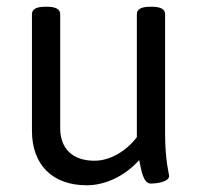

<svg xmlns="http://www.w3.org/2000/svg" viewBox="-20 -545 597 571"><path d="M431 -525H427C399 -525 387 -517 387 -503V-137C354 -94 306 -67 261 -67C196 -67 159 -103 159 -164V-503C159 -517 147 -525 119 -525H115C87 -525 75 -517 75 -503V-156C75 -55 136 6 238 6C294 6 352 -22 394 -69C400 -41 405 1 429 1C442 1 483 -3 483 -22C483 -27 471 -66 471 -148V-503C471 -517 459 -525 431 -525Z"/></svg>

Font: Asap
Style: Regular
Weight: 400
Designer: Pablo Cosgaya
Foundry: Pablo Cosgaya
Version: Version 1.007;PS 001.007;hotconv 1.0.70;makeotf.lib2.5.58329